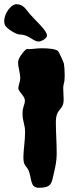

<svg xmlns="http://www.w3.org/2000/svg" viewBox="-56 -876 350 911"><path d="M250 -495C249 -483 244 -474 244 -459C244 -440 246 -420 246 -403C246 -350 209 -365 209 -296C209 -250 213 -201 213 -146C213 -110 206 -82 198 -47C189 -7 188 15 129 15C86 15 96 -26 80 -66C70 -90 55 -87 55 -129C55 -163 63 -208 63 -249C63 -286 51 -299 51 -336C51 -372 62 -377 62 -399C62 -422 29 -442 31 -459C31 -469 40 -489 40 -504C40 -531 30 -555 30 -578C30 -581 30 -585 31 -588C33 -604 64 -644 73 -644C77 -644 81 -643 84 -643C97 -643 119 -647 141 -647C174 -647 208 -644 219 -634C223 -631 245 -583 247 -575C249 -564 251 -542 251 -520C251 -512 250 -503 250 -495ZM-33 -758C-28 -743 19 -712 39 -712C81 -712 101 -679 127 -679C141 -679 167 -694 167 -707C167 -728 126 -766 115 -778C104 -790 93 -801 85 -810C67 -830 57 -856 21 -856C-1 -856 -36 -816 -36 -775C-36 -769 -35 -763 -33 -758Z"/></svg>

Font: Freckle Face
Style: Regular
Weight: 400
Designer: Astigmatic (AOETI)
Foundry: Astigmatic (AOETI)
Version: Version 1.000